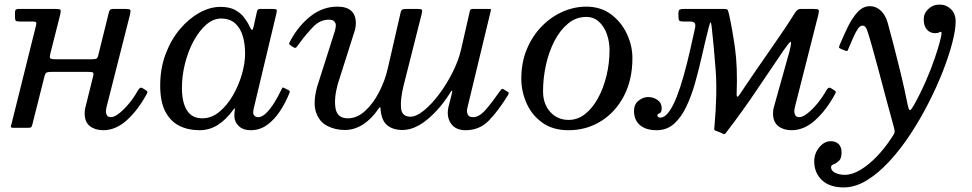

<svg xmlns="http://www.w3.org/2000/svg" viewBox="-20 -559 4248 839"><path d="M548 -495 445 -89Q444 -85 443.5 -80Q443 -75 443 -71Q443 -63 447.5 -55Q452 -47 464.5 -47Q479.5 -47 500.8 -63.8Q522 -80.5 544 -107Q566 -133.5 582.5 -163.5Q586.5 -170.5 591.2 -174.2Q596 -178 604 -173L615.5 -166Q622 -162.5 623.8 -159.2Q625.5 -156 620.5 -147Q583 -78 534.5 -34Q486 10 431 10Q396 10 373 -7.8Q350 -25.5 350 -63Q350 -67 350.5 -73.8Q351 -80.5 352 -85L386.5 -224Q390.5 -239 386.2 -242Q382 -245 363 -245H210Q192 -245 185.2 -242.8Q178.5 -240.5 174.5 -226L121.5 -15.5Q119 -5.5 116.2 -3Q113.5 -0.5 100.5 -0.5H40.5Q26 -0.5 27.2 -5.2Q28.5 -10 31 -20.5L137.5 -448Q140 -459 137 -462Q134 -465 121.5 -465H65.5Q53 -465 49.2 -468.2Q45.5 -471.5 45.5 -484V-504Q45.5 -514.5 49.8 -517.2Q54 -520 63.5 -520H221.5Q241 -520 244 -516Q247 -512 243 -495L200.5 -327Q196 -309.5 199 -304.8Q202 -300 225 -300H380Q396 -300 401.2 -302.8Q406.5 -305.5 409.5 -318L455.5 -504Q457 -511 460.5 -515.5Q464 -520 473.5 -520H526.5Q546 -520 549 -516Q552 -512 548 -495Z M1244.5 -152Q1227.5 -109.5 1203 -72.5Q1178.5 -35.5 1146.8 -12.8Q1115 10 1075.5 10Q1042 10 1023 -8.5Q1004 -27 1004 -53Q1004 -64 1004.8 -69.8Q1005.5 -75.5 1006.5 -79.5Q1007.5 -85 1005.5 -85Q1003.5 -85 999.5 -79.5Q968.5 -36.5 932 -13.2Q895.5 10 851.5 10Q802 10 763.2 -9.5Q724.5 -29 702.2 -72Q680 -115 680 -185Q680 -260 703.8 -323Q727.5 -386 766.5 -432Q805.5 -478 851.8 -503.5Q898 -529 943 -529Q982 -529 1006.8 -515.8Q1031.5 -502.5 1046.2 -483.2Q1061 -464 1069.5 -445.5Q1077.5 -428.5 1081.2 -428.2Q1085 -428 1088.5 -444L1102.5 -507Q1104 -514 1107 -517Q1110 -520 1118.5 -520H1171Q1186 -520 1188.5 -516.5Q1191 -513 1188 -501L1088.5 -84Q1087.5 -80 1087 -75Q1086.5 -70 1086.5 -66Q1086.5 -58 1092.8 -52.5Q1099 -47 1108.5 -47Q1124.5 -47 1142.5 -64.2Q1160.5 -81.5 1177.8 -109Q1195 -136.5 1209.5 -167Q1212.5 -173.5 1214 -175.8Q1215.5 -178 1222 -174.5L1239 -166Q1245.5 -162.5 1246.2 -160.5Q1247 -158.5 1244.5 -152ZM1051 -325Q1051 -367 1040.8 -401.8Q1030.5 -436.5 1007.2 -457.2Q984 -478 945.5 -478Q912 -478 881.2 -451.2Q850.5 -424.5 826.5 -380.5Q802.5 -336.5 788.8 -282.8Q775 -229 775 -175Q775 -112 796.8 -77Q818.5 -42 864 -42Q903.5 -42 937.5 -69.5Q971.5 -97 997 -140.8Q1022.5 -184.5 1036.8 -233.5Q1051 -282.5 1051 -325Z M1250.5 -384Q1287.5 -450.5 1339.8 -490.2Q1392 -530 1454 -530Q1535 -530 1535 -457Q1535 -453.5 1534 -444Q1533 -434.5 1531 -428L1455.5 -190Q1438.5 -126.5 1446.5 -84.2Q1454.5 -42 1500 -42Q1540 -42 1575 -73.8Q1610 -105.5 1636 -155.5Q1662 -205.5 1674.5 -260L1730.5 -503.5Q1733 -515 1738.5 -517.5Q1744 -520 1758.5 -520H1802Q1820.5 -520 1823.5 -516.5Q1826.5 -513 1822.5 -497.5L1744.5 -188.5Q1729 -126.5 1732.2 -87.8Q1735.5 -49 1773.5 -49Q1799 -49 1832 -75.8Q1865 -102.5 1898 -146.2Q1931 -190 1957.2 -241.8Q1983.5 -293.5 1995 -343.5L2033.5 -512.5Q2035.5 -520 2045.5 -520H2116Q2123.5 -520 2124.8 -518.8Q2126 -517.5 2124.5 -511.5L2021.5 -84Q2018.5 -71 2023.8 -59Q2029 -47 2047.5 -47Q2074.5 -47 2103.5 -80.8Q2132.5 -114.5 2162.5 -158Q2169.5 -168 2172.8 -170Q2176 -172 2182 -168L2194.5 -160.5Q2202 -156 2203.2 -153.5Q2204.5 -151 2198 -140.5Q2157 -74 2116 -32Q2075 10 2014.5 10Q1970 10 1949.8 -20.5Q1929.5 -51 1940.5 -95L1954.5 -150Q1957.5 -161.5 1955.2 -162.5Q1953 -163.5 1949 -156.5Q1904 -84 1848 -37.5Q1792 9 1739 9Q1697.5 9 1672.2 -11.5Q1647 -32 1643 -81.5Q1642.5 -91 1640.5 -90.8Q1638.5 -90.5 1633 -82.5Q1603.5 -39 1566 -15Q1528.5 9 1487 9Q1444.5 9 1409.8 -9Q1375 -27 1361 -68.2Q1347 -109.5 1365.5 -179L1443.5 -424Q1447.5 -439 1447.5 -449Q1447.5 -457.5 1441 -465.2Q1434.5 -473 1417 -473Q1379 -473 1348.8 -442Q1318.5 -411 1286.5 -367.5Q1279.5 -357.5 1275 -352.2Q1270.5 -347 1261.5 -353L1250 -360.5Q1241.5 -365.5 1244 -371.2Q1246.5 -377 1250.5 -384Z M2258 -215Q2258 -286.5 2282.2 -344.2Q2306.5 -402 2347.2 -443.8Q2388 -485.5 2438.8 -507.8Q2489.5 -530 2542 -530Q2604.5 -530 2649.5 -496.8Q2694.5 -463.5 2719 -411.8Q2743.5 -360 2743.5 -305Q2743.5 -210 2706.2 -139.2Q2669 -68.5 2605.8 -29.2Q2542.5 10 2464.5 10Q2395.5 10 2349.5 -23.2Q2303.5 -56.5 2280.8 -108.2Q2258 -160 2258 -215ZM2353 -160Q2353 -104.5 2384.5 -69.8Q2416 -35 2465 -35Q2504 -35 2536.5 -60.5Q2569 -86 2593 -129.8Q2617 -173.5 2630.2 -228Q2643.5 -282.5 2643.5 -340Q2643.5 -377 2631.8 -410.2Q2620 -443.5 2597.2 -464.2Q2574.5 -485 2541.5 -485Q2497.5 -485 2462.5 -456.2Q2427.5 -427.5 2403 -380.2Q2378.5 -333 2365.8 -275.5Q2353 -218 2353 -160Z M3556 -495 3453 -89Q3452 -85 3451.5 -80Q3451 -75 3451 -71Q3451 -63 3455.5 -55Q3460 -47 3472.5 -47Q3487.5 -47 3508.8 -63.8Q3530 -80.5 3552 -107Q3574 -133.5 3590.5 -163.5Q3594.5 -170.5 3599.2 -174.2Q3604 -178 3612 -173L3623.5 -166Q3630 -162.5 3631.8 -159.2Q3633.5 -156 3628.5 -147Q3591 -78 3542.5 -34Q3494 10 3439 10Q3404 10 3381 -7.8Q3358 -25.5 3358 -63Q3358 -67 3358.5 -73.8Q3359 -80.5 3360 -85L3430 -335Q3441.5 -381.5 3433.5 -375.8Q3425.5 -370 3403.5 -338Q3346 -254 3285.2 -163.2Q3224.5 -72.5 3152.5 21Q3147 28.5 3142 26.8Q3137 25 3129 20.5L3105.5 11.5Q3100.5 8.5 3101 5.2Q3101.5 2 3102 -6Q3115 -151 3107.2 -253.8Q3099.5 -356.5 3090.5 -436Q3088 -460 3085.5 -461.2Q3083 -462.5 3077 -439Q3062 -380.5 3048 -318Q3034 -255.5 3017.5 -197Q3001 -138.5 2978.5 -91.8Q2956 -45 2924.8 -17.5Q2893.5 10 2849.5 10Q2803 10 2776.8 -12Q2750.5 -34 2750.5 -75Q2750.5 -103 2770.2 -119Q2790 -135 2812.5 -135Q2835 -135 2853.2 -122.2Q2871.5 -109.5 2871.5 -86Q2871.5 -67.5 2862 -64Q2852.5 -60.5 2852.5 -55Q2852.5 -50 2856.8 -47.5Q2861 -45 2864.5 -45Q2884.5 -45 2902.5 -69.5Q2920.5 -94 2936.8 -135.2Q2953 -176.5 2967.2 -227.5Q2981.5 -278.5 2994 -332.5Q3006.5 -386.5 3017 -435.5Q3020.5 -452 3015.5 -458.5Q3010.5 -465 2993.5 -465H2967Q2951.5 -465 2948 -469.5Q2944.5 -474 2944.5 -490V-500Q2944.5 -514.5 2950.2 -517.2Q2956 -520 2969.5 -520H3137Q3154.5 -520 3158 -517.5Q3161.5 -515 3165 -500Q3179.5 -435 3191.5 -351Q3203.5 -267 3199 -148.5Q3198.5 -140 3201 -137Q3203.5 -134 3209.5 -142.5Q3285.5 -255.5 3349.5 -346.8Q3413.5 -438 3454.5 -504Q3465 -520 3477.5 -520H3534.5Q3554 -520 3557 -516Q3560 -512 3556 -495Z M4066.5 -414Q4044 -414 4030.2 -430Q4016.5 -446 4016.5 -474.5Q4016.5 -501 4036.8 -520Q4057 -539 4086 -539Q4114.5 -539 4135.2 -519.2Q4156 -499.5 4156 -465Q4156 -428.5 4141.2 -371.8Q4126.5 -315 4100 -247.2Q4073.5 -179.5 4037.2 -108.5Q4001 -37.5 3957.8 28.2Q3914.5 94 3866.2 146.2Q3818 198.5 3767.5 229.2Q3717 260 3667 260Q3605 260 3571.5 228Q3538 196 3538 146Q3538 111.5 3560 84.8Q3582 58 3610.5 58Q3632 58 3644.8 70.8Q3657.5 83.5 3657.5 107Q3657.5 133.5 3646 144Q3634.5 154.5 3623 158.8Q3611.5 163 3611.5 171Q3611.5 187.5 3629.8 196.2Q3648 205 3671.5 205Q3703.5 205 3739.5 183.5Q3775.5 162 3810.8 125.5Q3846 89 3875 44.5Q3883 32.5 3886.5 26.8Q3890 21 3889.5 13.8Q3889 6.5 3884.5 -9Q3869.5 -62 3853 -124.5Q3836.5 -187 3820.5 -247Q3804.5 -307 3791.2 -354.2Q3778 -401.5 3770 -424.5Q3767.5 -432.5 3762.5 -439.8Q3757.5 -447 3748.5 -447Q3738 -447 3728 -432Q3718 -417 3708.5 -395Q3699 -373 3689.5 -351Q3686 -342 3684.2 -338.2Q3682.5 -334.5 3672.5 -338L3658.5 -343.5Q3646 -348.5 3646.2 -352.5Q3646.5 -356.5 3651.5 -368Q3667.5 -406 3686 -443.8Q3704.5 -481.5 3728 -506.8Q3751.5 -532 3781.5 -532Q3808 -532 3829 -512.5Q3850 -493 3859.5 -457.5Q3869.5 -421 3884.8 -363Q3900 -305 3916.2 -237.8Q3932.5 -170.5 3945.5 -105Q3951.5 -75.5 3957 -77.5Q3962.5 -79.5 3974.5 -101Q4004 -154.5 4026.5 -206.5Q4049 -258.5 4064 -302.5Q4079 -346.5 4086.8 -376Q4094.5 -405.5 4094.5 -414Q4094.5 -420 4091 -420Q4088.5 -420 4082.8 -417Q4077 -414 4066.5 -414Z"/></svg>

Font: Besley
Style: Italic
Weight: 400
Italic angle: -13°
Designer: Owen Earl
Foundry: indestructible type*
Version: Version 4.000; ttfautohint (v1.8.4.7-5d5b)